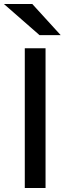

<svg xmlns="http://www.w3.org/2000/svg" viewBox="-29 -942 343 962"><path d="M95.2 0V-700.2H199.2V0ZM168.9 -766.1 -9.3 -921.9H132.8L274.9 -766.1Z"/></svg>

Font: Overpass
Style: Regular
Weight: 400
Designer: Delve Withrington
Foundry: Delve Fonts
Version: Version 1.001